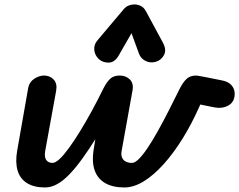

<svg xmlns="http://www.w3.org/2000/svg" viewBox="-20 -842 1081 868"><path d="M184 5.5Q133.5 5.5 102 -14.2Q70.5 -34 59.5 -71.2Q48.5 -108.5 57.5 -160L107.5 -444.5Q112.5 -471.5 135 -486Q157.5 -500.5 179 -500.5Q205 -500.5 222.2 -482.8Q239.5 -465 234 -432.5L184.5 -160.5Q179.5 -132 189 -118.8Q198.5 -105.5 217.5 -105.5Q230.5 -105.5 249.5 -123.2Q268.5 -141 291.8 -173Q315 -205 341.2 -247.5Q367.5 -290 394.5 -339.5Q421.5 -389 447.5 -442Q462.5 -471.5 478.2 -486Q494 -500.5 521 -500.5Q549 -500.5 567 -482.8Q585 -465 579 -432.5L530 -160.5Q526.5 -141 532 -129Q537.5 -117 549.2 -111.2Q561 -105.5 576 -105.5Q590 -105.5 608 -123.5Q626 -141.5 647.5 -173.5Q669 -205.5 692.8 -248Q716.5 -290.5 741.8 -340Q767 -389.5 793 -442Q808.5 -472 824.5 -486.2Q840.5 -500.5 867 -500.5Q869.5 -500.5 878.2 -499Q887 -497.5 911 -493Q935 -488.5 983.5 -478.5Q1012.5 -473 1026.8 -456.5Q1041 -440 1041 -418.5Q1041 -381.5 1013.2 -365.5Q985.5 -349.5 947 -357L885.5 -369.5L881 -359.5Q847 -282.5 805.8 -216Q764.5 -149.5 719.8 -99.8Q675 -50 629.8 -22.2Q584.5 5.5 542.5 5.5Q489.5 5.5 455.5 -14.2Q421.5 -34 408.2 -71.2Q395 -108.5 402.5 -160L411 -212.5Q379.5 -162.5 350.2 -122.2Q321 -82 293.5 -53.5Q266 -25 238.8 -9.8Q211.5 5.5 184 5.5ZM685.5 -563Q661 -555.5 639 -566Q617 -576.5 608.5 -599L574.5 -692L518 -593.5Q499.5 -560 472.8 -559Q446 -558 427 -574.5Q408.5 -592 406.2 -616.2Q404 -640.5 420.5 -659.5L538.5 -799.5Q549 -812 561.8 -817Q574.5 -822 587 -822Q601.5 -822 615.8 -815.5Q630 -809 639 -792.5L715.5 -651Q734 -617.5 721.8 -594Q709.5 -570.5 685.5 -563Z"/></svg>

Font: Edu AU VIC WA NT Pre SemiBold
Style: Regular
Weight: 600
Designer: Tina and Corey Anderson, Eben Sorkin, Mirko Velimirovic
Foundry: Google for Education
Version: Version 1.001